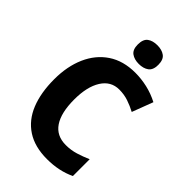

<svg xmlns="http://www.w3.org/2000/svg" viewBox="-275 -1031 1140 1140"><g transform="rotate(45 295.0 -461.0)"><path d="M366 -586Q296 -586 257 -524Q218 -462 218 -355Q218 -244 257 -186Q296 -128 374 -128Q417 -128 456 -140Q495 -152 534 -169V-28Q455 10 354 10Q251 10 183 -34.5Q115 -79 82 -161Q49 -243 49 -356Q49 -464 85.5 -547Q122 -630 192 -677Q262 -724 363 -724Q413 -724 463.5 -712.5Q514 -701 562 -676L512 -544Q478 -562 442.5 -574Q407 -586 366 -586ZM340 -932Q378 -932 402 -914.5Q426 -897 426 -853Q426 -810 402 -792.5Q378 -775 340 -775Q302 -775 278 -792.5Q254 -810 254 -853Q254 -897 277.5 -914.5Q301 -932 340 -932Z"/></g></svg>

Font: Noto Sans Hebrew SemiCondensed ExtraBold
Style: Regular
Weight: 800
Width: 4
Designer: Monotype Design Team
Foundry: Monotype Imaging Inc.
Version: Version 2.004; ttfautohint (v1.8.4.7-5d5b)